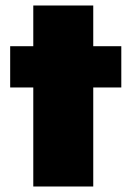

<svg xmlns="http://www.w3.org/2000/svg" viewBox="-20 -678 478 698"><path d="M101 0V-360H17V-510H101V-658H319V-510H421V-360H319V0Z"/></svg>

Font: Saira Black
Style: Regular
Weight: 900
Designer: Hector Gatti with collaboration of the Omnibus-Type team
Foundry: Omnibus-Type
Version: Version 1.100; ttfautohint (v1.8.3)